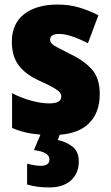

<svg xmlns="http://www.w3.org/2000/svg" viewBox="-20 -583 489 843"><path d="M418 -170Q418 -85 366.5 -37.5Q315 10 209 10Q161 10 118.5 3.5Q76 -3 33 -21V-174Q73 -153 117 -141Q161 -129 196 -129Q249 -129 249 -159Q249 -170 241.5 -178.5Q234 -187 213 -199Q192 -211 150 -230Q91 -257 61.5 -297Q32 -337 32 -400Q32 -479 86 -521Q140 -563 233 -563Q281 -563 324 -551Q367 -539 412 -516L366 -393Q334 -410 300 -422Q266 -434 240 -434Q200 -434 200 -409Q200 -400 206.5 -392.5Q213 -385 232.5 -374.5Q252 -364 292 -344Q352 -315 385 -276.5Q418 -238 418 -170ZM326 125Q326 178 291.5 209Q257 240 196 240Q167 240 142.5 236.5Q118 233 99 227V136Q116 140 130.5 142.5Q145 145 159 145Q197 145 197 117Q197 84 129 76L161 0H245L234 32Q271 39 298.5 61Q326 83 326 125Z"/></svg>

Font: Noto Sans Oriya Cond Blk
Style: Regular
Weight: 900
Width: 3
Designer: Amélie Bonet and Sol Matas
Foundry: Google LLC
Version: Version 2.006; ttfautohint (v1.8.4.7-5d5b)